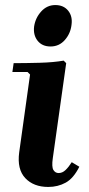

<svg xmlns="http://www.w3.org/2000/svg" viewBox="-20 -730 353 760"><path d="M264 -88 294 -70Q271 -24 240 -7Q209 10 171 10Q113 10 80 -25Q47 -60 56 -127L99 -435L89 -445H29L34 -480Q81 -480 136.5 -481.5Q192 -483 232 -490L242 -480L189 -104Q184 -69 191.5 -57Q199 -45 212 -45Q227 -45 239.5 -57Q252 -69 264 -88ZM180 -546Q147 -546 129 -568.5Q111 -591 115 -625Q120 -659 143 -684.5Q166 -710 199 -710Q232 -710 250 -687.5Q268 -665 263 -631Q259 -597 236.5 -571.5Q214 -546 180 -546Z"/></svg>

Font: Brygada 1918
Style: Bold Italic
Weight: 700
Italic angle: -8°
Designer: Mateusz Machalski | Borys Kosmynka | Przemek Hoffer
Foundry: NIEPODLEGLA 2018
Version: Version 3.006